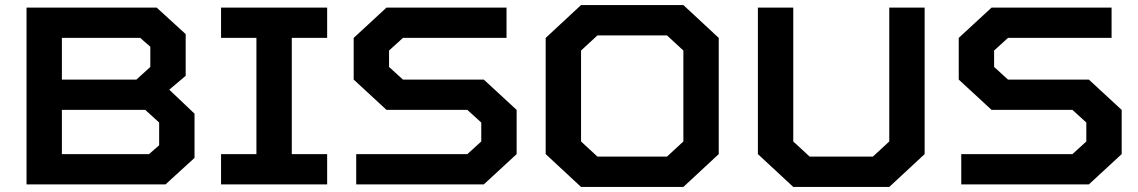

<svg xmlns="http://www.w3.org/2000/svg" viewBox="-20 -730 4505 760"><path d="M650 -375 750 -280V-105L635 0H85V-700H600L715 -595V-430ZM570 -120 610 -155V-245L555 -295H225V-120ZM575 -545 535 -580H225V-415H520L575 -465Z M1275 0H855V-120H995V-580H855V-700H1275V-580H1135V-120H1275Z M1510 -295 1380 -415V-580L1510 -700H1985V-580H1575L1520 -530V-465L1575 -415H1895L2025 -295V-120L1895 0H1390V-120H1830L1885 -170V-245L1830 -295Z M2345 -590 2280 -530V-170L2345 -110H2620L2685 -170V-530L2620 -590ZM2280 -710H2685L2825 -580V-120L2685 10H2280L2140 -120V-580Z M3500 -170V-700H3640V-120L3500 10H3120L2980 -120V-700H3120V-170L3185 -110H3435Z M3905 -295 3775 -415V-580L3905 -700H4380V-580H3970L3915 -530V-465L3970 -415H4290L4420 -295V-120L4290 0H3785V-120H4225L4280 -170V-245L4225 -295Z"/></svg>

Font: Squares Bold
Style: Regular
Weight: 400
Designer: Typetype
Foundry: Typetype
Version: Version 001.000